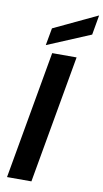

<svg xmlns="http://www.w3.org/2000/svg" viewBox="-107 -1046 588 1094"><g transform="rotate(10 187.0 -499.0)"><path d="M17.1 0 147.9 -740.2H289.1L158.2 0ZM122.1 -878.9 374 -998 354 -883.8 104 -778.8Z"/></g></svg>

Font: SVN-Poppins SemiBold
Style: Italic
Weight: 600
Italic angle: -10°
Designer: Ninad Kale (Devanagari), Jonny Pinhorn (Latin)
Foundry: Indian Type Foundry
Version: Version 3.002 2017